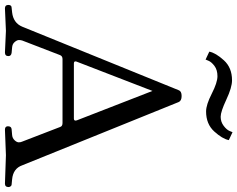

<svg xmlns="http://www.w3.org/2000/svg" viewBox="-122 -845 961 777"><g transform="rotate(90 358.5 -456.5)"><path d="M227 -275H450Q461 -275 457 -287L338 -593L219 -285Q216 -275 227 -275ZM134 -66Q132 -60 132 -52.5Q132 -45 140 -35.5Q148 -26 162 -25L184 -23Q197 -21 197 -10Q197 4 182 4L95 0L4 4Q-10 4 -10 -9.5Q-10 -23 1 -23L20 -25Q63 -30 78 -66L335 -699Q339 -711 358.5 -711Q378 -711 383 -699L639 -66Q652 -29 696 -25L717 -23Q721 -23 724 -19Q727 -15 727 -11Q727 4 713 4L598 0L495 4Q481 4 481 -8Q481 -22 493 -23L516 -25Q529 -26 537.5 -35Q546 -44 546 -52Q546 -60 543 -66L484 -219Q481 -229 468 -229H209Q197 -229 193 -219ZM421 -810Q394 -810 349 -833Q304 -856 278.5 -856Q253 -856 237 -844Q221 -832 216 -820L211 -808L179 -823Q184 -849 214 -882Q244 -915 295 -915Q324 -915 373 -892Q422 -869 442.5 -869Q463 -869 479 -881Q495 -893 500 -905L505 -917L537 -902Q532 -876 502 -843Q472 -810 421 -810Z"/></g></svg>

Font: Lustria
Style: Regular
Weight: 400
Designer: Matthew Desmond
Foundry: Matthew Desmond
Version: Version 001.001; ttfautohint (v1.6)